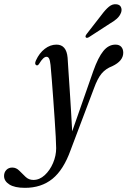

<svg xmlns="http://www.w3.org/2000/svg" viewBox="-146 -657 613 923"><path d="M302.5 -315.5Q326 -381.5 351 -412Q376 -442.5 409 -442.5Q427.5 -442.5 437 -431.8Q446.5 -421 446.5 -403.5Q446.5 -364 394 -339Q362.5 -327 342.8 -303.8Q323 -280.5 305 -230.5L193.5 64.5Q159.5 159.5 106 202.8Q52.5 246 -26 246Q-75.5 246 -101 229.8Q-126.5 213.5 -126.5 189Q-126.5 171.5 -115.5 160Q-104.5 148.5 -87 148.5Q-68 148.5 -53.2 163.5Q-38.5 178.5 -23 193.2Q-7.5 208 14.5 208Q44 208 69 185Q94 162 109 126.8Q124 91.5 124 55.5Q124 38.5 122 1.2Q120 -36 116.8 -83.5Q113.5 -131 110 -180.8Q106.5 -230.5 103 -273.8Q99.5 -317 97 -344.5Q94.5 -367 90 -375.5Q85.5 -384 77.5 -384Q62.5 -384 42.5 -351Q36 -340 28.5 -343.5Q18.5 -348.5 27 -367Q43 -402 69.2 -422.2Q95.5 -442.5 125.5 -442.5Q173.5 -442.5 179 -379.5Q180.5 -354.5 183.2 -313.8Q186 -273 189.2 -223.8Q192.5 -174.5 195.5 -123.2Q198.5 -72 201 -25.5ZM342.5 -586Q361 -611 377.8 -624.8Q394.5 -638.5 413 -636.5Q430 -635 435.5 -622.8Q441 -610.5 436 -596.5Q430 -580 415.8 -567.2Q401.5 -554.5 380.5 -542.5L281 -478Q270 -472 266 -478Q262.5 -483 271 -494Z"/></svg>

Font: Fraunces 144pt S050
Style: Italic
Weight: 400
Italic angle: -16°
Version: Version 1.000; ttfautohint (v1.8.3)